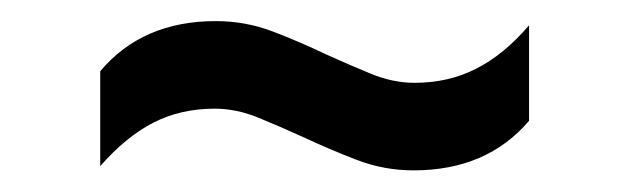

<svg xmlns="http://www.w3.org/2000/svg" viewBox="-20 -469 596 182"><path d="M372 -307.5Q344 -307.5 318 -317.5Q292 -327.5 267.5 -339Q245.5 -349 224.8 -357.5Q204 -366 183.5 -366Q151.5 -366 125.5 -352.8Q99.5 -339.5 75 -311.5V-401.5Q115 -449 184.5 -449Q213 -449 239 -439Q265 -429 289 -417.5Q311 -407.5 331.8 -399Q352.5 -390.5 373 -390.5Q405 -390.5 431.2 -403.8Q457.5 -417 481.5 -445V-354.5Q441.5 -307.5 372 -307.5Z"/></svg>

Font: Encode Sans SemiExpanded Medium
Style: Regular
Weight: 500
Width: 6
Designer: Multiple Designers
Foundry: Impallari Type
Version: Version 3.002